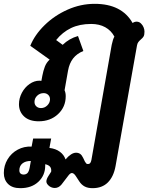

<svg xmlns="http://www.w3.org/2000/svg" viewBox="-84 -623 774 1002"><path d="M-64 280Q-64 241 -44.5 208.5Q-25 176 8.5 158Q42 140 81 142L89 100H183L174 149Q207 153 228.5 169Q250 185 258 209Q288 174 313 174Q325 174 334 180Q343 186 350 201L359 220Q363 227 366 230Q369 233 374 233Q383 233 387 227.5Q391 222 393 212L499 -389Q505 -418 513 -432Q496 -464 465 -481Q434 -498 392 -498Q331 -498 286.5 -476.5Q242 -455 209 -414L243 -389Q277 -422 323 -435L351 -357Q317 -343 297.5 -318Q278 -293 271 -254L253 -152Q259 -139 259 -121Q259 -65 219 -27.5Q179 10 118 10Q69 10 42 -15Q15 -40 15 -79Q15 -110 30 -138.5Q45 -167 70 -184.5Q95 -202 122 -202Q128 -202 132 -201L137 -228Q142 -254 150 -275Q158 -296 175 -312L74 -384Q97 -441 148.5 -491.5Q200 -542 268.5 -572.5Q337 -603 410 -603Q551 -603 608 -503Q618 -510 629 -510Q644 -510 654 -498Q661 -491 665.5 -480Q670 -469 670 -458Q670 -441 665.5 -433Q661 -425 651 -417Q643 -410 638 -403.5Q633 -397 631 -386L519 244Q509 299 479 329Q449 359 399 359Q374 359 357.5 350Q341 341 330 324L311 295Q301 280 291 280Q283 280 273 293L237 340Q222 358 202 358Q187 358 174 349Q158 337 158 324Q158 312 169 295L183 273Q185 257 177.5 247.5Q170 238 152 234V241Q152 292 116.5 325.5Q81 359 22 359Q-20 359 -42 337Q-64 315 -64 280ZM177 -105Q177 -119 167.5 -128Q158 -137 144 -137Q124 -137 110 -123.5Q96 -110 96 -91Q96 -77 105.5 -68Q115 -59 130 -59Q149 -59 163 -73Q177 -87 177 -105ZM71 251 77 217Q49 217 33 230Q17 243 17 266Q17 277 23 282.5Q29 288 38 288Q52 288 59.5 280Q67 272 71 251Z"/></svg>

Font: Niramit
Style: Bold Italic
Weight: 700
Italic angle: -10°
Designer: Katatrad Aksorn Co.,Ltd.
Foundry: Cadson Demak Co.,Ltd.
Version: Version 1.001; ttfautohint (v1.6)